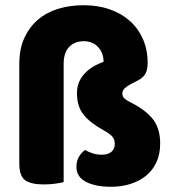

<svg xmlns="http://www.w3.org/2000/svg" viewBox="-20 -699 664 736"><path d="M224 -1Q213 2 192.5 5Q172 8 148 8Q98 8 76 -8.5Q54 -25 54 -72V-454Q54 -512 73.5 -554Q93 -596 126 -624Q159 -652 204 -665.5Q249 -679 300 -679Q355 -679 400 -663.5Q445 -648 477.5 -619Q510 -590 528 -549Q546 -508 546 -458Q546 -433 538 -417.5Q530 -402 511 -392L477 -374Q464 -367 456.5 -359Q449 -351 449 -340Q449 -329 456.5 -322Q464 -315 476 -309Q537 -279 565.5 -243Q594 -207 594 -149Q594 -109 580 -78Q566 -47 540.5 -26Q515 -5 480.5 6Q446 17 406 17Q346 17 309.5 -2Q273 -21 273 -59Q273 -82 282.5 -98Q292 -114 306 -124Q320 -116 335.5 -111Q351 -106 371 -106Q394 -106 407 -117Q420 -128 420 -147Q420 -165 410 -176Q400 -187 380 -198Q328 -226 301.5 -258Q275 -290 275 -342Q275 -382 300 -412Q325 -442 369 -459L377 -462Q377 -496 356 -518.5Q335 -541 301 -541Q266 -541 245 -519Q224 -497 224 -454Z"/></svg>

Font: Baloo Chettan 2 ExtraBold
Style: Regular
Weight: 800
Designer: Maithili Shingre, Unnati Kotecha and Ek Type
Foundry: Ek Type
Version: Version 1.640;hotconv 1.0.111;makeotfexe 2.5.65597; ttfautoh